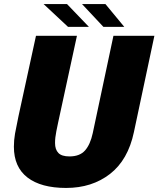

<svg xmlns="http://www.w3.org/2000/svg" viewBox="-20 -914 782 947"><path d="M640.5 -262.5Q611.5 -125 522.5 -56Q433.5 13 306 13Q182.5 13 115.5 -38.5Q48.5 -90 48.5 -190.5Q48.5 -223 54.2 -255.5Q60 -288 71 -340L157.5 -737.5H359.5L266.5 -308.5Q261 -283.5 257.8 -266.2Q254.5 -249 253 -235.8Q251.5 -222.5 251.5 -208.5Q251.5 -176.5 268 -159.5Q284.5 -142.5 322.5 -142.5Q373.5 -142.5 399.5 -172Q425.5 -201.5 437.5 -257.5L539.5 -737.5H741.5ZM593 -781.5H490L384.5 -894H500ZM418.5 -781.5H315.5L195 -894H310.5Z"/></svg>

Font: Epilogue Black
Style: Italic
Weight: 900
Italic angle: -12°
Designer: Tyler Finck
Foundry: Etcetera Type Co
Version: Version 2.111